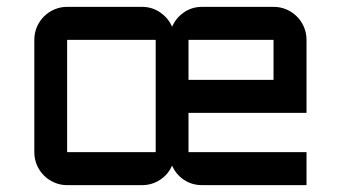

<svg xmlns="http://www.w3.org/2000/svg" viewBox="-20 -540 994 560"><path d="M80.1 -423.8Q80.1 -443.8 87.6 -461.4Q95.2 -479 108.2 -491.9Q121.1 -504.9 138.7 -512.5Q156.2 -520 175.8 -520H394Q423.3 -520 447 -503.9Q470.7 -487.8 481.9 -461.9Q493.2 -487.8 516.4 -503.9Q539.6 -520 569.8 -520H777.8Q797.9 -520 815.4 -512.5Q833 -504.9 845.9 -491.9Q858.9 -479 866.5 -461.4Q874 -443.8 874 -423.8V-210.9H529.8V-96.2H874V0H569.8Q539.6 0 516.4 -15.6Q493.2 -31.2 481.9 -57.1Q470.7 -31.2 447 -15.6Q423.3 0 394 0H175.8Q156.2 0 138.7 -7.6Q121.1 -15.1 108.2 -28.1Q95.2 -41 87.6 -58.6Q80.1 -76.2 80.1 -96.2ZM175.8 -423.8V-96.2H434.1V-423.8ZM529.8 -423.8V-307.1H777.8V-423.8Z"/></svg>

Font: Aldrich [RUS by Daymarius]
Style: Regular
Weight: 400
Designer: Matthew Desmond
Foundry: Matthew Desmond
Version: Version 1.002 August 24, 2018